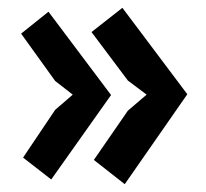

<svg xmlns="http://www.w3.org/2000/svg" viewBox="-20 -509 528 491"><path d="M264 -266 111 -50 39 -106 121 -228 166 -267 121 -302 34 -423 104 -479ZM459 -268 299 -38 220 -100 307 -226 355 -267 307 -303 214 -427 293 -489Z"/></svg>

Font: PTSans
Style: Bold
Weight: 700
Designer: A.Korolkova, O.Umpeleva, V.Yefimov
Foundry: ParaType Ltd
Version: Version 2.003W OFL